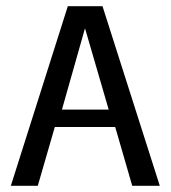

<svg xmlns="http://www.w3.org/2000/svg" viewBox="-20 -600 553 620"><path d="M15 0H102L157 -190H352L407 0H496L311 -580H199ZM180 -246 254 -507H255L331 -246Z"/></svg>

Font: Charger Sport
Style: DfBdNrw
Weight: 400
Designer: Jasper
Foundry: Cannot Into Space Fonts
Version: Version 1.1